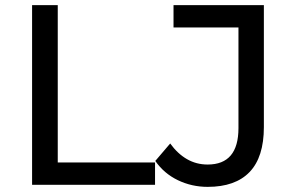

<svg xmlns="http://www.w3.org/2000/svg" viewBox="-20 -720 1147 748"><path d="M105 0V-700H205V-87H584V0ZM789 8Q727 8 673 -18Q619 -44 585 -93L643 -161Q672 -121 708.5 -100Q745 -79 789 -79Q909 -79 909 -221V-613H656V-700H1008V-225Q1008 -108 952.5 -50Q897 8 789 8Z"/></svg>

Font: Montserrat Z Med
Style: Regular
Weight: 500
Designer: Julieta Ulanovsky
Foundry: Julieta Ulanovsky
Version: Version 8.000